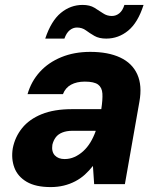

<svg xmlns="http://www.w3.org/2000/svg" viewBox="-20 -749 643 781"><path d="M186 12Q125 12 88.5 -9.5Q52 -31 38.5 -67Q25 -103 32 -146Q41 -192 70 -228Q99 -264 149.5 -284.5Q200 -305 273 -305H392Q398 -344 396.5 -368.5Q395 -393 379 -405Q363 -417 325 -417Q292 -417 269 -404.5Q246 -392 236 -366H92Q107 -418 142 -456.5Q177 -495 229.5 -516.5Q282 -538 347 -538Q420 -538 469 -515Q518 -492 538.5 -446.5Q559 -401 547 -335L488 0H363L358 -74Q343 -55 325.5 -39Q308 -23 286 -11.5Q264 0 239 6Q214 12 186 12ZM243 -102Q264 -102 283 -110.5Q302 -119 318.5 -134Q335 -149 347.5 -169.5Q360 -190 369 -215V-217H275Q251 -217 233.5 -210Q216 -203 206.5 -190Q197 -177 193 -160Q189 -132 203 -117Q217 -102 243 -102ZM164 -592Q188 -664 227.5 -696.5Q267 -729 316 -729Q345 -729 364 -717.5Q383 -706 399 -695Q415 -684 435 -684Q452 -684 465.5 -695Q479 -706 486 -729H564Q541 -657 501.5 -624.5Q462 -592 412 -592Q383 -592 364 -603Q345 -614 329.5 -625.5Q314 -637 293 -637Q277 -637 263.5 -626Q250 -615 242 -592Z"/></svg>

Font: DM Sans 9pt Black
Style: Italic
Weight: 900
Italic angle: -10°
Version: Version 4.004;gftools[0.9.30]